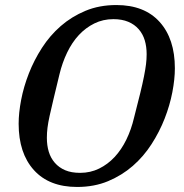

<svg xmlns="http://www.w3.org/2000/svg" viewBox="-20 -730 730 762"><path d="M298 -44Q339 -44 373.5 -61Q408 -78 435 -107Q462 -136 481.5 -176Q501 -216 512 -263Q527 -321 536.5 -360Q546 -399 551.5 -427Q557 -455 559.5 -475Q562 -495 562 -515Q562 -545 554.5 -570Q547 -595 530.5 -614Q514 -633 489 -643.5Q464 -654 430 -654Q389 -654 354.5 -637Q320 -620 293 -591Q266 -562 246.5 -521.5Q227 -481 216 -435Q202 -377 192.5 -337.5Q183 -298 177 -270.5Q171 -243 168.5 -223Q166 -203 166 -183Q166 -153 173.5 -128Q181 -103 197.5 -84Q214 -65 238.5 -54.5Q263 -44 298 -44ZM286 12Q175 12 114.5 -55Q54 -122 54 -239Q54 -282 64 -334Q74 -386 94.5 -438.5Q115 -491 146.5 -540Q178 -589 221 -626.5Q264 -664 319 -687Q374 -710 442 -710Q553 -710 613.5 -643Q674 -576 674 -459Q674 -416 664 -364Q654 -312 633.5 -259.5Q613 -207 581.5 -158Q550 -109 507 -71.5Q464 -34 409 -11Q354 12 286 12Z"/></svg>

Font: IBM Plex Serif Medium
Style: Italic
Weight: 500
Italic angle: -14°
Designer: Mike Abbink, Paul van der Laan, Pieter van Rosmalen
Foundry: Bold Monday
Version: Version 2.5